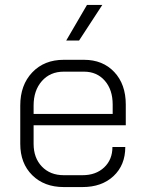

<svg xmlns="http://www.w3.org/2000/svg" viewBox="-20 -749 585 777"><path d="M62 -167V-322Q62 -405 110.5 -456Q159 -507 238 -507H320Q396 -507 442.5 -457.5Q489 -408 489 -326V-242H116V-167Q116 -110 149.5 -75Q183 -40 238 -40H314Q368 -40 401.5 -71.5Q435 -103 435 -154H487Q487 -81 439.5 -36.5Q392 8 314 8H238Q159 8 110.5 -40Q62 -88 62 -167ZM436 -288V-326Q436 -386 404 -422.5Q372 -459 320 -459H238Q183 -459 149.5 -421Q116 -383 116 -322V-288ZM332 -729H394L300 -585H248Z"/></svg>

Font: Bai Jamjuree Light
Style: Regular
Weight: 300
Designer: Katatrad Aksorn Co.,Ltd.
Foundry: Cadson Demak Co.,Ltd.
Version: Version 1.000; ttfautohint (v1.6)